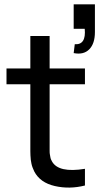

<svg xmlns="http://www.w3.org/2000/svg" viewBox="-20 -856 458 886"><path d="M320 -836H418V-708Q418 -655 392 -628.5Q366 -602 320 -611L325 -652Q378 -648 371 -723H320ZM209 -690V-540H372V-467H209V-208Q209 -203 209 -190.5Q209 -178 209 -173.5Q209 -169 209 -159Q209 -149 210 -144.5Q211 -140 212 -133Q213 -126 215 -121Q217 -116 220 -111Q250 -57 372 -77V0Q301 18 233 2.5Q165 -13 138 -65Q134 -74 130.5 -82.5Q127 -91 125 -101.5Q123 -112 122 -119Q121 -126 120.5 -139.5Q120 -153 120 -158.5Q120 -164 120 -181.5Q120 -199 120 -204V-467H10V-540H120V-690Z"/></svg>

Font: Manrope Medium
Style: Medium
Weight: 500
Designer: Mikhail Sharanda
Foundry: Mikhail Sharanda
Version: Version 4.000;hotconv 1.0.109;makeotfexe 2.5.65596